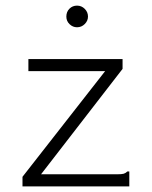

<svg xmlns="http://www.w3.org/2000/svg" viewBox="-20 -663 540 683"><path d="M60 -34 354 -410H81V-453H416V-418L126 -43H396Q413 -43 420 -45Q427 -47 433 -53H440V-43V0H60ZM254 -566Q239 -566 227.5 -577Q216 -588 216 -604Q216 -621 227 -632Q238 -643 254 -643Q270 -643 281.5 -631.5Q293 -620 293 -604Q293 -589 281.5 -577.5Q270 -566 254 -566Z"/></svg>

Font: Inconsolata Light
Style: Regular
Weight: 300
Designer: Raph Levien, Cyreal, Brenton Simpson
Foundry: Raph Levien, Cyreal, Google
Version: Version 3.001